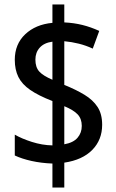

<svg xmlns="http://www.w3.org/2000/svg" viewBox="-20 -779 520 857"><path d="M214 -49Q164 -51 121 -60.5Q78 -70 46 -85V-178Q77 -160 122.5 -145.5Q168 -131 214 -130V-328Q152 -352 115 -377.5Q78 -403 62 -435.5Q46 -468 46 -512Q46 -582 92.5 -626Q139 -670 214 -677V-759H267V-679Q310 -677 348 -667.5Q386 -658 423 -641L394 -562Q364 -576 332 -584Q300 -592 267 -595V-400Q319 -379 357 -356Q395 -333 415.5 -301.5Q436 -270 436 -222Q436 -155 392 -110Q348 -65 267 -53V58H214ZM214 -593Q177 -588 157.5 -566.5Q138 -545 138 -513Q138 -479 155 -460Q172 -441 214 -423ZM267 -135Q307 -142 326 -164Q345 -186 345 -217Q345 -249 326.5 -268.5Q308 -288 267 -305Z"/></svg>

Font: Noto Sans Telugu Condensed Medium
Style: Regular
Weight: 500
Width: 3
Designer: Jelle Bosma - Monotype Design Team
Foundry: Monotype Imaging Inc.
Version: Version 2.005; ttfautohint (v1.8.4.7-5d5b)